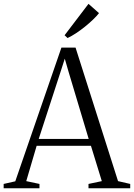

<svg xmlns="http://www.w3.org/2000/svg" viewBox="-28 -1004 715 1024"><path d="M53.5 -37 299.5 -750H375L601.5 -38L666.5 -23V0H444V-23L515 -38L457 -226.5H167.5L112 -38L182.5 -23V0H-8.5V-23ZM445 -263 338 -620 317.5 -691 294.5 -619.5 178.5 -263ZM332 -801.5 316.5 -816 444 -983.5 500 -934Q488.5 -919 468.5 -899.8Q448.5 -880.5 424.5 -861.2Q400.5 -842 376.5 -826.2Q352.5 -810.5 333 -801.5Z"/></svg>

Font: Merriweather 120pt Light
Style: Regular
Weight: 300
Version: Version 2.100